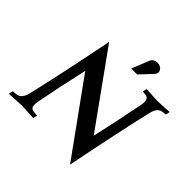

<svg xmlns="http://www.w3.org/2000/svg" viewBox="-254 -1137 1400 1400"><g transform="rotate(45 446.5 -436.5)"><path d="M666 51.3 260.7 -510.7Q213.4 -305.2 175.8 -105Q172.9 -90.8 172.9 -78.1Q172.9 -71.3 173.8 -65.7Q174.8 -60.1 175.5 -55.9Q176.3 -51.8 179.7 -48.3Q183.1 -44.9 184.6 -42.7Q186 -40.5 191.4 -38.8Q196.8 -37.1 198.7 -36.1Q200.7 -35.2 208.5 -34.4Q216.3 -33.7 218.5 -33.4Q220.7 -33.2 230.5 -32.5Q240.2 -31.7 243.2 -31.7L236.3 1Q141.6 -4.9 113.8 -4.9Q89.4 -4.9 -15.1 1.5L-8.3 -31.7L27.8 -35.2Q74.7 -41 90.8 -109.4Q156.2 -387.2 234.4 -783.7L638.7 -220.2Q681.2 -403.3 724.6 -627.4Q727.1 -640.6 727.1 -653.8Q727.1 -694.3 695.3 -697.8L664.1 -701.2L670.9 -733.9Q764.2 -727.5 786.1 -727.5Q813 -727.5 908.2 -733.9L901.9 -701.2L872.6 -697.8Q847.7 -694.8 832.5 -677.2Q817.4 -659.7 809.1 -623Q751 -378.4 666 51.3ZM546.9 -759.8H485.8L541 -897Q545.4 -907.7 558.6 -916.5Q571.8 -925.3 591.3 -925.3Q614.7 -925.3 630.4 -912.8Q646 -900.4 646 -881.3Q646 -864.7 632.3 -851.1H632.8Q591.8 -808.1 546.9 -759.8Z"/></g></svg>

Font: Flanker
Style: Bold Italic
Weight: 700
Italic angle: -12°
Designer: Flanker
Version: Version 2.000